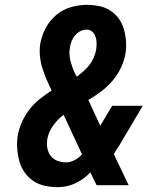

<svg xmlns="http://www.w3.org/2000/svg" viewBox="-20 -763 640 791"><path d="M218 8Q191 8 165 2.5Q139 -3 118 -17Q97 -31 82 -52Q67 -73 60 -98Q53 -123 51 -150Q49 -177 53 -204Q58 -232 70 -259.5Q82 -287 100.5 -311Q119 -335 143 -354.5Q167 -374 193 -390Q182 -412 172 -435Q162 -458 154.5 -482Q147 -506 144.5 -532Q142 -558 146 -584Q152 -617 168.5 -648Q185 -679 212 -701.5Q239 -724 272 -733.5Q305 -743 337 -743Q363 -743 388 -738Q413 -733 433.5 -720Q454 -707 468.5 -687.5Q483 -668 490 -644Q497 -620 499 -594.5Q501 -569 497 -543Q492 -513 478.5 -484.5Q465 -456 444 -431Q423 -406 397 -386.5Q371 -367 344 -351L393 -245L442 -327H568L471 -163Q465 -155 459.5 -146Q454 -137 449 -128L510 0H378L352 -53Q329 -28 298.5 -12Q268 4 236 7ZM296 -447Q310 -457 323.5 -469Q337 -481 348 -495Q359 -509 366 -525Q373 -541 376 -558Q378 -571 378 -584.5Q378 -598 374 -610.5Q370 -623 360.5 -632Q351 -641 337 -641Q324 -641 311 -634.5Q298 -628 289 -617Q280 -606 275 -593Q270 -580 268 -567Q265 -551 266.5 -535Q268 -519 272.5 -504Q277 -489 282.5 -475Q288 -461 296 -447ZM253 -94Q270 -94 287.5 -103.5Q305 -113 318 -127L242 -290Q217 -271 198.5 -245Q180 -219 175 -191Q172 -172 175 -153.5Q178 -135 188.5 -121Q199 -107 216.5 -100.5Q234 -94 253 -94Z"/></svg>

Font: Iosevka HT Extrabold Extended
Style: Italic
Weight: 800
Width: 7
Italic angle: -9°
Monospace: yes
Designer: Belleve Invis
Foundry: Belleve Invis
Version: Version 32.3.0; ttfautohint (v1.8.4)